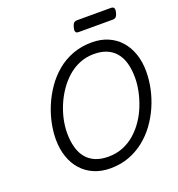

<svg xmlns="http://www.w3.org/2000/svg" viewBox="-185 -1229 1296 1398"><g transform="rotate(-20 462.5 -529.5)"><path d="M431 19Q363 19 307 -4.5Q251 -28 211 -72Q171 -116 149.5 -177.5Q128 -239 128 -315Q128 -373 141 -437.5Q154 -502 181 -566.5Q208 -631 248 -689Q288 -747 342 -792.5Q396 -838 464.5 -864Q533 -890 615 -890Q683 -890 738.5 -866.5Q794 -843 833.5 -799Q873 -755 894.5 -693.5Q916 -632 916 -556Q916 -492 902 -425Q888 -358 860 -293.5Q832 -229 791 -172.5Q750 -116 696 -73Q642 -30 576 -5.5Q510 19 431 19ZM446 -66Q508 -66 560 -87Q612 -108 654 -145Q696 -182 728 -229.5Q760 -277 781 -330.5Q802 -384 813 -437.5Q824 -491 824 -540Q824 -605 810 -654.5Q796 -704 767.5 -737.5Q739 -771 697.5 -788Q656 -805 600 -805Q540 -805 488 -783.5Q436 -762 394 -724.5Q352 -687 319.5 -639Q287 -591 265 -538Q243 -485 232 -432Q221 -379 221 -331Q221 -267 235 -217.5Q249 -168 277 -134.5Q305 -101 347 -83.5Q389 -66 446 -66ZM552 -993Q533 -993 528.5 -1004.5Q524 -1016 529 -1034Q534 -1056 543 -1067Q552 -1078 570 -1078H832Q852 -1078 856.5 -1065.5Q861 -1053 856 -1034Q851 -1013 842 -1003Q833 -993 815 -993Z"/></g></svg>

Font: Playwrite DK Loopet
Style: Regular
Weight: 400
Designer: Veronika Burian, José Scaglione
Foundry: TypeTogether
Version: Version 1.002